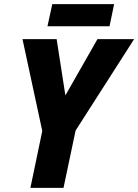

<svg xmlns="http://www.w3.org/2000/svg" viewBox="-20 -902 664 922"><path d="M208 -776H506L528 -882H231ZM126 0H285L343 -275L624 -714H448L294 -444L252 -714H88L183 -273Z"/></svg>

Font: Noto Sans SemiCondensed ExtraBold
Style: Italic
Weight: 800
Width: 4
Italic angle: -12°
Designer: Monotype Design Team
Foundry: Monotype Imaging Inc.
Version: Version 2.013